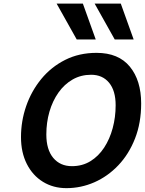

<svg xmlns="http://www.w3.org/2000/svg" viewBox="-20 -1003 782 1036"><path d="M368.2 -106.4Q424.3 -106.4 468 -133.3Q511.7 -160.2 542 -206.5Q572.3 -252.9 588.1 -311.8Q604 -370.6 604 -435.1Q604 -513.7 568.6 -556.6Q533.2 -599.6 471.7 -599.6Q416.5 -599.6 371.8 -574Q327.1 -548.3 295.4 -503.4Q263.7 -458.5 246.8 -400.4Q230 -342.3 230 -277.3Q230 -195.8 267.3 -151.1Q304.7 -106.4 368.2 -106.4ZM741.7 -444.8Q741.7 -339.8 708.5 -255.4Q675.3 -170.9 618.4 -111.1Q561.5 -51.3 489.3 -19.5Q417 12.2 338.4 12.2Q267.1 12.2 211.7 -22Q156.2 -56.2 124.8 -118.2Q93.3 -180.2 93.3 -263.2Q93.3 -349.6 121.3 -430.7Q149.4 -511.7 202.6 -576.7Q255.9 -641.6 331.3 -679.7Q406.7 -717.8 501 -717.8Q619.6 -717.8 680.7 -643.3Q741.7 -568.8 741.7 -444.8ZM490.7 -983.4H631.8L701.2 -790H599.1ZM285.6 -983.4H427.2L496.6 -790H394Z"/></svg>

Font: Andika
Style: Bold Italic
Weight: 700
Italic angle: -14°
Designer: Victor Gaultney, Annie Olsen, Julie Remington, Don Collingsworth, Eric Hays, Becca Hirsbrunner
Foundry: SIL International
Version: Version 6.101